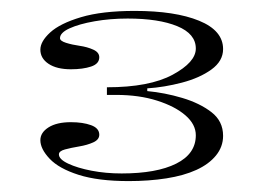

<svg xmlns="http://www.w3.org/2000/svg" viewBox="-20 -743 483 352"><path d="M216 -411Q160 -411 124 -422.5Q88 -434 71 -452Q54 -470 54 -486Q54 -500 69 -509.5Q84 -519 110 -519Q132 -519 147 -513.5Q162 -508 162 -496Q162 -487 151 -482Q140 -477 125 -474.5Q110 -472 99 -469Q88 -466 88 -460Q88 -451 105 -443Q122 -435 148 -430Q174 -425 203 -425Q267 -425 303 -443Q339 -461 339 -495Q339 -515 320 -531.5Q301 -548 268 -558.5Q235 -569 193 -569H176V-583Q254 -583 296.5 -606Q339 -629 339 -654Q339 -681 305 -695Q271 -709 214 -709Q182 -709 153.5 -704Q125 -699 107.5 -691Q90 -683 90 -673Q90 -668 101 -664.5Q112 -661 126 -659Q140 -657 151 -652Q162 -647 162 -638Q162 -626 147 -621Q132 -616 110 -616Q84 -616 69 -626Q54 -636 54 -652Q54 -667 72 -683.5Q90 -700 128.5 -711.5Q167 -723 227 -723Q301 -723 345 -705Q389 -687 389 -653Q389 -631 367.5 -615.5Q346 -600 313.5 -591.5Q281 -583 250 -581V-576Q282 -573 314 -563.5Q346 -554 367.5 -537.5Q389 -521 389 -494Q389 -474 376 -458Q363 -442 340 -431.5Q317 -421 285 -416Q253 -411 216 -411Z"/></svg>

Font: Kalnia Expanded Light
Style: Regular
Weight: 300
Width: 7
Designer: Frida Medrano
Foundry: Frida Medrano
Version: Version 1.105